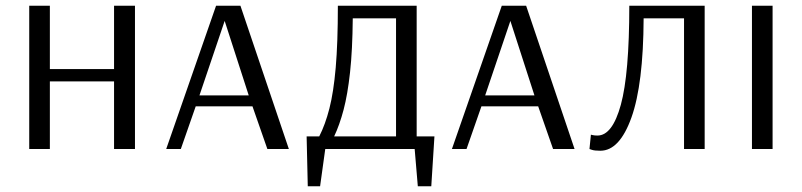

<svg xmlns="http://www.w3.org/2000/svg" viewBox="-20 -520 2799 670"><path d="M82 0V-500H154V-279H378V-500H451V0H378V-236H154V0Z M560 0 734 -500H819L988 0H913L861 -149H663L611 0ZM676 -187H848L764 -447Z M1054 130 1050 -44H1094Q1115 -85 1129.5 -141.5Q1144 -198 1151.5 -284Q1159 -370 1159 -500H1434V-44H1496L1485 130H1438L1427 0H1115L1097 130ZM1146 -44H1362V-456H1211Q1210 -345 1201.5 -267.5Q1193 -190 1179 -137Q1165 -84 1146 -44Z M1557 0 1731 -500H1816L1985 0H1910L1858 -149H1660L1608 0ZM1673 -187H1845L1761 -447Z M2075 6Q2055 6 2046 3Q2037 0 2037 0L2042 -50Q2042 -50 2048.5 -48.5Q2055 -47 2065 -47Q2117 -47 2146.5 -154.5Q2176 -262 2176 -500H2439V0H2367V-456H2226Q2225 -226 2183.5 -110Q2142 6 2075 6Z M2604 0V-500H2676V0Z"/></svg>

Font: Arsenal SC
Style: Regular
Weight: 400
Designer: Andrij Shevchenko
Foundry: Stairsfor
Version: Version 2.001; ttfautohint (v1.8.4.7-5d5b)